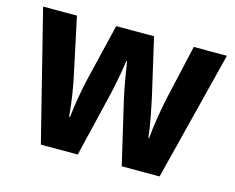

<svg xmlns="http://www.w3.org/2000/svg" viewBox="-82 -665 960 784"><g transform="rotate(15 398.5 -273.5)"><path d="M426 -269 489 0H649L787 -547H647L593 -309C582 -257 571 -187 567 -140H564C559 -189 545 -257 535 -304L479 -547H319L261 -306C251 -263 237 -187 233 -140H229C225 -192 214 -265 202 -317L153 -547H10L147 0H303L367 -267C379 -317 391 -384 396 -420H399C404 -386 415 -319 426 -269Z"/></g></svg>

Font: Noto Sans Georgian SemiCondensed Bold
Style: Regular
Weight: 700
Width: 4
Designer: Monotype Design Team, Akaki Razmadze
Foundry: Google LLC
Version: Version 2.005